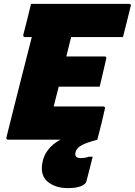

<svg xmlns="http://www.w3.org/2000/svg" viewBox="-20 -720 695 990"><path d="M21 0Q11 0 13 -11Q45 -140 78 -270Q111 -400 144 -529H108Q103 -529 101 -532.5Q99 -536 100 -540Q111 -584 120.5 -620.5Q130 -657 140 -700H646Q651 -700 653.5 -696.5Q656 -693 654 -689Q644 -646 634.5 -609.5Q625 -573 614 -529H347Q342 -510 338 -494Q334 -478 330 -461.5Q326 -445 322 -429H520Q525 -429 527 -425.5Q529 -422 528 -418Q521 -387 511.5 -347.5Q502 -308 494 -273H283Q276 -247 269.5 -221.5Q263 -196 257 -171H512Q517 -171 520 -168Q523 -165 521 -160Q513 -124 503 -82.5Q493 -41 482 0Q478 1 471 3.5Q464 6 455 8Q411 21 392 34.5Q373 48 369 67Q363 95 396 95Q420 95 438 88H458Q455 99 452 111.5Q449 124 443 147.5Q437 171 425 217Q421 230 397 240Q373 250 331 250Q266 250 226.5 217.5Q187 185 198 122Q204 84 227.5 53Q251 22 292 0Z"/></svg>

Font: Recursive Mn Lnr St Blk
Style: Italic
Weight: 900
Italic angle: -15°
Monospace: yes
Version: Version 1.079;hotconv 1.0.112;makeotfexe 2.5.65598; ttfautoh